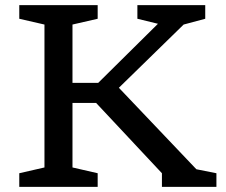

<svg xmlns="http://www.w3.org/2000/svg" viewBox="-20 -727 878 747"><path d="M262 -631.5V-404.5H362L594.5 -634.5L514.5 -654V-707H778.5V-654L694.5 -631.5L442.5 -385.5L744 -68.5L822 -53V0H610V-53L354 -326.5H262V-75.5L360 -53V0H55V-53L153 -75.5V-631.5L55 -654V-707H360V-654Z"/></svg>

Font: Newsreader 6pt
Style: Regular
Weight: 400
Designer: Hugues Gentile
Foundry: Production Type
Version: Version 1.003; ttfautohint (v1.8.3)